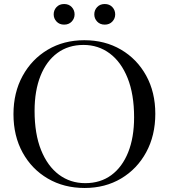

<svg xmlns="http://www.w3.org/2000/svg" viewBox="-20 -925 840 955"><path d="M399.5 -725Q502 -725 581.8 -678.2Q661.5 -631.5 707 -549Q752.5 -466.5 752.5 -359Q752.5 -251 707.2 -167.8Q662 -84.5 582.5 -37.2Q503 10 401 10Q298 10 218 -36.8Q138 -83.5 92.5 -166.2Q47 -249 47 -357Q47 -464.5 92.5 -547.5Q138 -630.5 217.5 -677.8Q297 -725 399.5 -725ZM404 -14Q479.5 -14 533.8 -54Q588 -94 617.5 -167.5Q647 -241 647 -341.5Q647 -456 614.8 -536.5Q582.5 -617 525.8 -659.2Q469 -701.5 395.5 -701.5Q320 -701.5 265.5 -661.5Q211 -621.5 181.5 -547.8Q152 -474 152 -373.5Q152 -259 184.2 -178.8Q216.5 -98.5 273.2 -56.2Q330 -14 404 -14ZM299 -802.5Q275.5 -802.5 261.2 -817.8Q247 -833 247 -853.5Q247 -874.5 261.2 -889.8Q275.5 -905 299 -905Q322.5 -905 336.8 -889.8Q351 -874.5 351 -853.5Q351 -833 336.8 -817.8Q322.5 -802.5 299 -802.5ZM501 -802.5Q477.5 -802.5 463.2 -817.8Q449 -833 449 -853.5Q449 -874.5 463.2 -889.8Q477.5 -905 501 -905Q524.5 -905 538.8 -889.8Q553 -874.5 553 -853.5Q553 -833 538.8 -817.8Q524.5 -802.5 501 -802.5Z"/></svg>

Font: Newsreader Display
Style: Regular
Weight: 400
Designer: Hugues Gentile
Foundry: Production Type
Version: Version 1.001